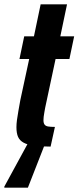

<svg xmlns="http://www.w3.org/2000/svg" viewBox="-47 -678 363 888"><path d="M187 0Q142 0 111.5 -4Q81 -8 62.5 -18Q44 -28 36.5 -45Q29 -62 29 -90Q29 -105 31.5 -123.5Q34 -142 38 -164.5Q42 -187 47 -215L88 -405H43L65 -510H110L141 -658H263L232 -510H296L274 -405H210L162 -180Q160 -168 158 -157.5Q156 -147 155 -138Q154 -129 154 -122Q154 -109 159 -102Q164 -95 175.5 -93Q187 -91 207 -91ZM-27 190V185L83 -17H162L161 -12L82 190Z"/></svg>

Font: Saira ExtraCondensed ExtraBold
Style: Italic
Weight: 800
Width: 2
Italic angle: -12°
Designer: Hector Gatti with collaboration of the Omnibus-Type team
Foundry: Omnibus-Type
Version: Version 1.101